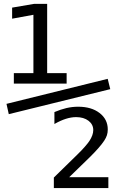

<svg xmlns="http://www.w3.org/2000/svg" viewBox="-20 -830 642 982"><path d="M320.8 -402.3V-456.1H221.2V-810.1H153.8L42 -791V-734.4L150.9 -754.4V-456.1H50.8V-402.3ZM543.9 -374 530.8 -426.8 13.2 -298.8 24.9 -246.1ZM534.2 131.8V76.2H334L437 -23.9Q491.2 -77.1 513.2 -110.8Q522.5 -125 526.9 -138.4Q531.2 -151.9 531.2 -168Q531.2 -219.7 489.3 -252Q447.8 -284.2 379.4 -284.2Q350.1 -284.2 319.8 -277.3Q291 -270.5 258.3 -256.8V-195.8Q319.8 -231 369.1 -231Q408.2 -231 432.6 -212.4Q457 -193.8 457 -164.6Q457 -139.2 437.5 -109.4Q430.2 -98.1 413.1 -78.6Q401.4 -64.5 368.2 -32.2L255.4 78.1V131.8Z"/></svg>

Font: Hack Dev
Style: Regular
Weight: 400
Designer: Christopher Simpkins
Foundry: Christopher Simpkins
Version: Version 2.0315